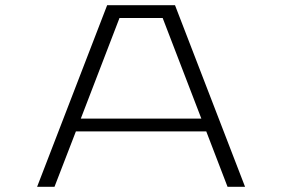

<svg xmlns="http://www.w3.org/2000/svg" viewBox="-20 -720 1090 740"><path d="M857 0 775 -213.5H272.5L190 0H123L393 -700H654.5L924.5 0ZM440.5 -650.5 291.5 -263H756L607 -650.5Z"/></svg>

Font: League Mono Extended UltraLight
Style: Regular
Weight: 200
Width: 9
Designer: Tyler Finck
Foundry: The League of Moveable Type / Tyler Finck
Version: Version 2.210